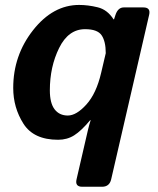

<svg xmlns="http://www.w3.org/2000/svg" viewBox="-20 -542 622 758"><path d="M32.2 -194.8Q32.2 -323.2 110.6 -422.9Q189 -522.5 292.5 -522.5Q327.6 -522.5 365.7 -513.2Q403.8 -503.9 428.2 -465.8H430.2L436 -483.4Q445.8 -512.7 468.8 -512.7H545.9Q575.7 -512.7 568.8 -483.4L418.9 166Q412.1 195.3 382.8 195.3H304.7Q275.4 195.3 282.2 166L327.1 -28.3Q332 -49.3 337.9 -67.4H335.9Q300.8 -25.4 272.9 -7.8Q245.1 9.8 209.5 9.8Q112.8 9.8 72.5 -53.7Q32.2 -117.2 32.2 -194.8ZM176.8 -185.5Q176.8 -134.8 195.6 -110.4Q214.4 -85.9 247.6 -85.9Q281.7 -85.9 321 -129.4Q360.4 -172.9 379.4 -254.9L397.5 -332Q397.5 -378.9 381.1 -402.8Q364.7 -426.8 315.9 -426.8Q250 -426.8 213.4 -352.5Q176.8 -278.3 176.8 -185.5Z"/></svg>

Font: Istok
Style: Bold Italic
Weight: 700
Italic angle: -13°
Designer: Andrey V. Panov
Foundry: Andrey V. Panov
Version: Version 1.0.3